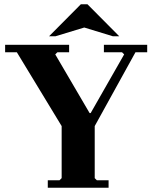

<svg xmlns="http://www.w3.org/2000/svg" viewBox="-20 -880 710 900"><path d="M4 -635V-670H304V-635H249L239 -625L400 -350H405L562 -625L552 -635H467V-670H670V-635H615L424 -289V-45L434 -35H489V0H204V-35H259L269 -45V-289L59 -635ZM509 -710 375 -751 240 -710H210L359 -860H390L539 -710Z"/></svg>

Font: Brygada 1918
Style: Bold
Weight: 700
Designer: Mateusz Machalski | Borys Kosmynka | Przemek Hoffer
Foundry: NIEPODLEGLA 2018
Version: Version 3.006